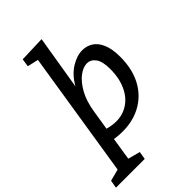

<svg xmlns="http://www.w3.org/2000/svg" viewBox="-361 -884 1223 1223"><g transform="rotate(-45 251.0 -272.0)"><path d="M-72 230 -63 177 17 156 152 -697 78 -714 86 -768 262 -774 202 -410Q241 -476 293.5 -508.5Q346 -541 395 -541Q434 -541 466 -521Q498 -501 517.5 -456.5Q537 -412 537 -340Q537 -220 486.5 -137Q436 -54 346 -17Q256 20 138 2L114 155L196 177L187 230ZM172 -210 151 -78Q238 -54 302 -80.5Q366 -107 401.5 -172.5Q437 -238 437 -330Q437 -399 414 -430Q391 -461 357 -461Q323 -461 285.5 -433Q248 -405 216.5 -349.5Q185 -294 172 -210Z"/></g></svg>

Font: Bitter Medium
Style: Italic
Weight: 500
Italic angle: -9°
Designer: Sol Matas, and Bitter project Authors
Foundry: Sol Matas
Version: Version 2.001